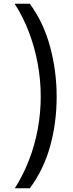

<svg xmlns="http://www.w3.org/2000/svg" viewBox="-20 -852 394 1037"><path d="M60 165Q105 94 136.5 13Q168 -68 184 -155Q200 -242 200 -330Q200 -419 184 -506.5Q168 -594 137 -676.5Q106 -759 59 -832H141Q216 -729 251 -598Q286 -467 286 -329Q286 -190 251 -63Q216 64 141 165Z"/></svg>

Font: Noto Sans Gujarati
Style: Regular
Weight: 400
Designer: Jelle Bosma - Monotype Design Team, Universal Thirst
Foundry: Monotype Imaging Inc.
Version: Version 2.102